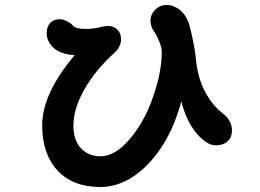

<svg xmlns="http://www.w3.org/2000/svg" viewBox="-20 -733 1040 769"><path d="M909 -211Q909 -183 891.5 -167Q874 -151 845 -151Q827 -151 810 -161Q737 -208 706 -327L701 -308Q673 -213 624 -139.5Q575 -66 512.5 -25Q450 16 382 16Q272 16 210.5 -50Q149 -116 149 -231Q149 -358 279 -512Q194 -517 171 -576Q167 -585 167 -603Q168 -628 182 -642Q196 -656 218 -656Q232 -656 246.5 -649Q261 -642 272 -631Q283 -617 323 -617Q355 -617 394 -627Q402 -629 412 -629Q435 -629 450 -614.5Q465 -600 465 -574Q465 -563 458.5 -548.5Q452 -534 442 -525Q362 -453 318 -375Q274 -297 274 -230Q274 -171 304.5 -139Q335 -107 382 -107Q440 -107 497 -173Q554 -239 587 -328Q628 -438 628 -526Q628 -543 617 -569Q606 -595 595 -610Q583 -627 583 -651Q583 -676 602 -694.5Q621 -713 647 -713Q665 -713 677 -707Q725 -687 741 -624Q760 -545 764 -502Q771 -423 801 -366Q831 -309 877 -275Q892 -263 900.5 -246Q909 -229 909 -211Z"/></svg>

Font: Tsukimi Rounded
Style: Bold
Weight: 700
Designer: Takashi Funayama
Foundry: Takashi Funayama
Version: Version 1.032; ttfautohint (v1.8.3)